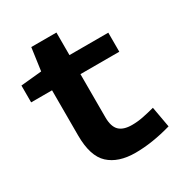

<svg xmlns="http://www.w3.org/2000/svg" viewBox="-161 -776 844 899"><g transform="rotate(-30 261.5 -326.5)"><path d="M313 10Q221 10 170.5 -36.5Q120 -83 120 -195V-439H7V-530L120 -541L137 -663H273V-541H483V-438H273V-205Q273 -155 295 -133Q317 -111 364 -111Q394 -111 424 -117Q454 -123 488 -132L508 -20Q403 10 313 10Z"/></g></svg>

Font: Georama Extended SemiBold
Style: Regular
Weight: 600
Width: 7
Designer: Jean-Baptiste Levee
Foundry: Production Type
Version: Version 1.000